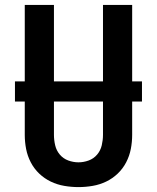

<svg xmlns="http://www.w3.org/2000/svg" viewBox="-20 -755 640 783"><path d="M300 8Q271 8 242 3Q213 -2 187 -14.5Q161 -27 140 -47Q119 -67 105.5 -93Q92 -119 86.5 -147.5Q81 -176 81 -205V-735H200V-205Q200 -184 205 -162.5Q210 -141 224 -124.5Q238 -108 258.5 -100.5Q279 -93 300 -93Q321 -93 341.5 -100.5Q362 -108 376 -124.5Q390 -141 395 -162.5Q400 -184 400 -205V-735H519V-205Q519 -176 513.5 -147.5Q508 -119 494.5 -93Q481 -67 460 -47Q439 -27 413 -14.5Q387 -2 358 3Q329 8 300 8ZM559 -341H41V-423H559Z"/></svg>

Font: Zed Sans Extended
Style: Bold
Weight: 700
Width: 7
Designer: Belleve Invis
Foundry: Belleve Invis
Version: Version 1.0.0; ttfautohint (v1.8.4)